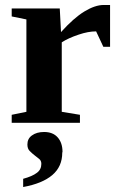

<svg xmlns="http://www.w3.org/2000/svg" viewBox="-20 -493 483 771"><path d="M225 -364 224 -363Q276 -421 319 -447Q362 -473 396 -473H422V-305H395L366 -367Q334 -367 296 -354Q254 -340 228 -323V-44L301 -32V0H27V-32L86 -44V-415L27 -427V-459H220ZM231 117 230 120Q230 176 190 210Q150 244 73 258V225Q110 215 128 201Q146 188 146 165Q146 152 137 145Q125 135 118 130Q111 125 99 113Q90 104 90 87Q90 64 108 51Q127 37 157 37Q192 37 211 58Q231 80 231 117Z"/></svg>

Font: Libra Serif Modern
Style: Bold
Weight: 700
Designer: Stefan Peev, Context Ltd
Foundry: Ascender Corporation
Version: Version 1.000